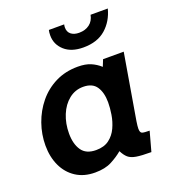

<svg xmlns="http://www.w3.org/2000/svg" viewBox="-134 -829 852 943"><g transform="rotate(-20 292.0 -358.0)"><path d="M203 10Q145 10 103.5 -17Q62 -44 40 -91Q18 -138 18 -198Q18 -256 37.5 -311.5Q57 -367 93.5 -411.5Q130 -456 182 -482Q234 -508 299 -508Q339 -508 366 -496.5Q393 -485 415 -465L429 -500H537L479 -158Q477 -145 476 -135.5Q475 -126 475 -120Q475 -99 485.5 -95.5Q496 -92 524 -92L496 10Q445 10 418 5.5Q391 1 376.5 -11.5Q362 -24 350 -48Q324 -26 289.5 -8Q255 10 203 10ZM245 -92Q287 -92 313.5 -112Q340 -132 354.5 -163.5Q369 -195 374.5 -229.5Q380 -264 380 -292Q380 -344 359 -375Q338 -406 290 -406Q248 -406 215.5 -380Q183 -354 165 -310Q147 -266 147 -214Q147 -159 170 -125.5Q193 -92 245 -92ZM359 -587Q296 -587 260.5 -619Q225 -651 225 -698Q225 -714 228 -726H308Q307 -722 306.5 -718Q306 -714 306 -710Q306 -687 321.5 -674.5Q337 -662 364 -662Q396 -662 418 -678.5Q440 -695 446 -726H536Q520 -664 476 -625.5Q432 -587 359 -587Z"/></g></svg>

Font: Cabin VF Beta
Style: Italic
Weight: 400
Italic angle: -7°
Designer: Pablo Impallari
Foundry: Pablo Impallari. http://www.impallari.com Igino Marini. http://www.ikern.com
Version: Version 2.300